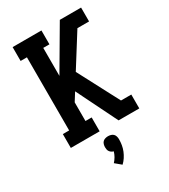

<svg xmlns="http://www.w3.org/2000/svg" viewBox="-235 -846 1069 1212"><g transform="rotate(-30 300.0 -240.0)"><path d="M60 0V-101H106V-634H60V-735H270V-634H225V-430L404 -735H559V-634H474L327 -400L484 -101H559V0H408L262 -296L225 -237V-101H270V0ZM290 255 247 219Q260 205 269.5 188.5Q279 172 284 154Q276 152 269 147.5Q262 143 257 136Q252 129 250.5 120.5Q249 112 249 104Q249 94 252 83.5Q255 73 262 66Q269 59 279.5 56Q290 53 300 53Q310 53 320.5 56Q331 59 338 66Q345 73 348 83.5Q351 94 351 104Q351 125 347.5 146Q344 167 336 186.5Q328 206 316.5 223.5Q305 241 290 255Z"/></g></svg>

Font: Iosevka Etoile
Style: Bold
Weight: 700
Designer: Belleve Invis
Foundry: Belleve Invis
Version: Version 28.1.0; ttfautohint (v1.8.4)